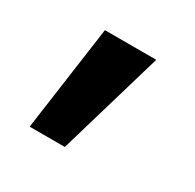

<svg xmlns="http://www.w3.org/2000/svg" viewBox="-80 -198 479 471"><g transform="rotate(30 159.5 37.5)"><path d="M52.7 186 94.2 -111.3H239.7L152.3 186Z"/></g></svg>

Font: Inter 17pt
Style: Bold
Weight: 700
Version: Version 4.001;git-66647c0bb